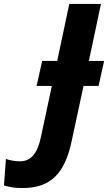

<svg xmlns="http://www.w3.org/2000/svg" viewBox="-177 -734 546 970"><path d="M-64 216C73 216 149 150 185 -21L245 -300H321L349 -426H272L333 -714H173L112 -426H36L8 -300H85L30 -43C14 35 -17 81 -76 81C-103 81 -126 76 -147 69L-157 203C-132 211 -102 216 -64 216Z"/></svg>

Font: Noto Sans SemiCondensed ExtraBold
Style: Italic
Weight: 800
Width: 4
Italic angle: -12°
Designer: Monotype Design Team
Foundry: Monotype Imaging Inc.
Version: Version 2.013